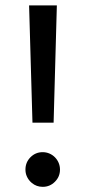

<svg xmlns="http://www.w3.org/2000/svg" viewBox="-20 -705 322 722"><path d="M75.7 -67.4C75.7 -59.1 77.1 -50.3 80.6 -42.5C84.5 -33.2 90.8 -24.4 99.6 -17.1C111.3 -7.3 125 -2.4 140.6 -2.4C158.7 -2.4 173.8 -8.8 186.5 -21.5C199.2 -34.2 205.6 -49.3 205.6 -67.4C205.6 -103 176.8 -132.8 140.6 -132.8C122.6 -132.8 107.4 -126.5 94.7 -113.8C82 -101.1 75.7 -85.4 75.7 -67.4ZM102.1 -243.7H181.6L193.8 -684.6H89.4Z"/></svg>

Font: Nahid
Style: Regular
Weight: 400
Foundry: DejaVu fonts team - Redesigned by Saber Rastikerdar
Version: Version 0.3.0